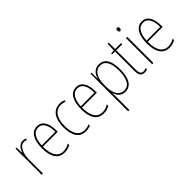

<svg xmlns="http://www.w3.org/2000/svg" viewBox="50 -1616 2740 2740"><g transform="rotate(-45 1420.0 -245.5)"><path d="M229 -535C157 -535 121 -470 104 -414H102L98 -527H77V0H103V-283C103 -394 145 -510 229 -510C248 -510 264 -505 277 -500L285 -524C268 -532 248 -535 229 -535Z M519 -537C402 -537 347 -423 347 -263C347 -97 404 10 535 10C583 10 621 -2 656 -22V-51C613 -26 578 -15 535 -15C427 -15 372 -106 373 -271H674V-298C674 -424 633 -537 519 -537ZM519 -512C610 -512 650 -417 649 -295H374C382 -440 436 -512 519 -512Z M963 10C998 10 1035 2 1060 -9V-35C1031 -22 997 -15 965 -15C849 -15 801 -117 801 -258C801 -422 868 -512 975 -512C1002 -512 1029 -507 1053 -494L1062 -518C1036 -531 1008 -537 974 -537C850 -537 775 -435 775 -258C775 -97 833 10 963 10Z M1308 -537C1191 -537 1136 -423 1136 -263C1136 -97 1193 10 1324 10C1372 10 1410 -2 1445 -22V-51C1402 -26 1367 -15 1324 -15C1216 -15 1161 -106 1162 -271H1463V-298C1463 -424 1422 -537 1308 -537ZM1308 -512C1399 -512 1439 -417 1438 -295H1163C1171 -440 1225 -512 1308 -512Z M1767 -537C1674 -537 1632 -472 1613 -403H1611L1610 -527H1590V232H1616V-21C1616 -56 1615 -88 1614 -110H1617C1632 -51 1675 10 1761 10C1868 10 1935 -80 1935 -270C1935 -449 1877 -537 1767 -537ZM1766 -512C1863 -512 1910 -427 1910 -270C1910 -86 1847 -15 1762 -15C1676 -15 1616 -96 1616 -232V-284C1616 -418 1670 -512 1766 -512Z M2151 -14C2100 -14 2087 -49 2087 -119V-503H2208V-527H2087V-657H2066L2059 -528L2002 -522V-503H2061V-120C2061 -37 2079 10 2150 10C2174 10 2190 5 2206 -1V-26C2192 -19 2172 -14 2151 -14Z M2321 -723C2301 -723 2295 -706 2295 -690C2295 -672 2302 -657 2320 -657C2338 -657 2346 -671 2346 -691C2346 -707 2341 -723 2321 -723ZM2333 -527H2307V0H2333Z M2635 -537C2518 -537 2463 -423 2463 -263C2463 -97 2520 10 2651 10C2699 10 2737 -2 2772 -22V-51C2729 -26 2694 -15 2651 -15C2543 -15 2488 -106 2489 -271H2790V-298C2790 -424 2749 -537 2635 -537ZM2635 -512C2726 -512 2766 -417 2765 -295H2490C2498 -440 2552 -512 2635 -512Z"/></g></svg>

Font: Noto Sans Ethiopic Condensed Thin
Style: Regular
Weight: 100
Width: 3
Designer: Monotype Design Team
Foundry: Monotype Imaging Inc.
Version: Version 2.102